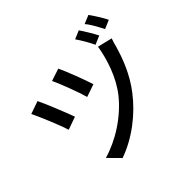

<svg xmlns="http://www.w3.org/2000/svg" viewBox="-209 -1106 1418 1418"><g transform="rotate(-45 500.0 -397.0)"><path d="M884 -860 816 -832C845 -800 876 -739 897 -699L965 -728C946 -768 908 -826 884 -860ZM753 -830 687 -802C712 -766 746 -709 765 -667L833 -696C814 -734 777 -795 753 -830ZM446 -737 349 -705C376 -649 433 -499 449 -438L548 -472C530 -532 470 -689 446 -737ZM168 -676 68 -641C92 -594 163 -426 181 -363L282 -399C258 -465 197 -618 168 -676ZM883 -616 768 -644C749 -529 704 -389 621 -284C520 -157 368 -62 228 -22L315 66C468 12 609 -97 707 -225C790 -333 834 -449 863 -550C868 -569 875 -596 883 -616Z"/></g></svg>

Font: Spoqa Han Sans Neo Medium
Style: Regular
Weight: 500
Designer: [Spoqa Han Sans Neo] Dong-huui Kim ___ Younghwa Kang ___ Yujin Lee ___ [Noto Sans] Ryoko NISHIZUKA ____ (kana & ideograp
Foundry: Spoqa (http://www.spoqa-han-sans.com)
Version: Version 1.100;hotconv 1.0.109;makeotfexe 2.5.65596